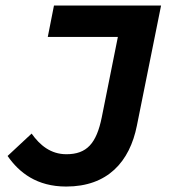

<svg xmlns="http://www.w3.org/2000/svg" viewBox="-20 -672 640 704"><path d="M222.7 12C374.3 12 455.5 -78.4 482 -211.7L570.6 -651.7H177.9L155.2 -536.6H412.2L353.2 -242.2C333.8 -146.4 298.5 -106.5 223.5 -106.5C165.6 -106.5 126.2 -139.7 95.9 -182.2L7.8 -100.1C50.5 -38.6 115.4 12 222.7 12Z"/></svg>

Font: Source Code Variable
Style: Italic
Weight: 400
Italic angle: -11°
Monospace: yes
Designer: Paul D. Hunt, Teo Tuominen
Foundry: Adobe Systems Incorporated
Version: Version 1.005;PS 1.0;hotconv 16.6.54;makeotf.lib2.5.65590